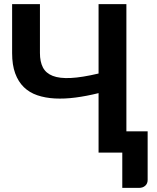

<svg xmlns="http://www.w3.org/2000/svg" viewBox="-20 -743 765 935"><path d="M595.5 -103.5H699V133.5Q699 151 687.2 161.5Q675.5 172 656.5 172H575.5V0H460V-289.5Q401.5 -275 347.8 -268Q294 -261 247.2 -263.5Q200.5 -266 162 -279Q123.5 -292 96.2 -318.5Q69 -345 54 -385.8Q39 -426.5 39 -484.5V-723H174.5V-484.5Q174.5 -442.5 189 -414.5Q203.5 -386.5 236.8 -373.5Q270 -360.5 324.8 -363.2Q379.5 -366 460 -385V-723H595.5Z"/></svg>

Font: Lato
Style: Bold
Weight: 700
Designer: Lukasz Dziedzic
Foundry: tyPoland Lukasz Dziedzic
Version: Version 2.007; 2014-02-27